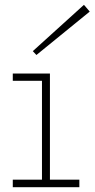

<svg xmlns="http://www.w3.org/2000/svg" viewBox="-20 -776 392 796"><path d="M154 0V-471H187V0ZM33 0V-31H309V0ZM33 -441V-471H187V-441ZM131 -548 116 -564 328 -756 352 -728Z"/></svg>

Font: BioRhyme ExtraBold ExtraLight
Style: Regular
Weight: 250
Version: Version 1.600;gftools[0.9.33]